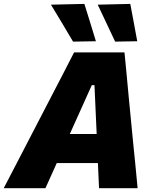

<svg xmlns="http://www.w3.org/2000/svg" viewBox="-56 -988 814 1008"><path d="M-36.5 0Q-6 -58.5 27 -122Q59.5 -185.5 90 -243.5L216.5 -487.5Q249 -550.5 277 -604Q304.5 -657.5 333 -713H597.5Q602.5 -657.5 608 -605Q613 -552.5 619 -487L643 -239Q649 -182 655 -119.5Q661 -56.5 666.5 0H464Q462.5 -32 461 -65.5Q459.5 -99 458 -132H242Q227 -98.5 212 -65.2Q197 -32 182.5 0ZM426 -541 310.5 -284.5H451.5L440 -541ZM327.5 -769.5Q300 -816.5 271 -864.8Q242 -913 211.5 -963.5L387 -967.5Q402.5 -918 417.5 -869.5Q432 -820.5 447.5 -771.5ZM548.5 -769.5Q526.5 -816.5 503.5 -865Q480.5 -913.5 457 -963.5L628 -967.5Q637 -918 646.5 -869Q655.5 -820 664.5 -771.5Z"/></svg>

Font: Heraclito ExtraBold
Style: Italic
Weight: 800
Italic angle: -12°
Designer: Kostas Bartsokas (font) & Cristiano Sobral (main changes)
Foundry: Kostas Bartsokas (font) & Cristiano Sobral (main changes)
Version: Version 1.00;July 8, 2020;FontCreator 13.0.0.2655 64-bit